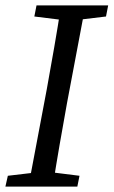

<svg xmlns="http://www.w3.org/2000/svg" viewBox="-23 -690 420 710"><path d="M-3 0 6 -40 133 -55H151L271 -40L263 0ZM82 0 150 -360Q164 -437 177.5 -515Q191 -593 203 -670H293L225 -310Q211 -233 197.5 -155Q184 -77 172 0ZM104 -629 112 -670H377L369 -629L244 -614H225Z"/></svg>

Font: Source Serif 4
Style: Italic
Weight: 400
Italic angle: -12°
Designer: Frank Grießhammer
Foundry: Adobe Systems Incorporated
Version: Version 4.004;hotconv 1.0.116;makeotfexe 2.5.65601